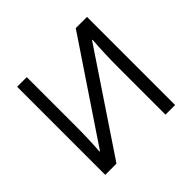

<svg xmlns="http://www.w3.org/2000/svg" viewBox="-169 -907 1100 1100"><g transform="rotate(-45 381.0 -357.0)"><path d="M99 -714H177V-317Q177 -207 170 -118H174L574 -714H665V0H587V-393Q587 -491 595 -599H591L190 0H99Z"/></g></svg>

Font: Stephens Clock
Style: Regular
Weight: 400
Designer: Peter Wiegel (catfonts.de) with slight modifications by DT1.org
Version: Version 0.9.1